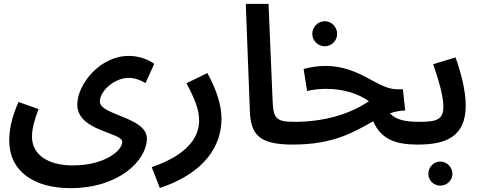

<svg xmlns="http://www.w3.org/2000/svg" viewBox="-20 -745 2486 996"><path d="M28 -17C28 149 163 231 345 231C601 231 742 84 742 -26C742 -138 498 -147 498 -218C498 -272 572 -341 648 -341C677 -341 709 -330 735 -314L780 -414C752 -434 706 -455 648 -455C498 -455 381 -307 381 -203C381 -63 614 -60 614 -9C614 36 525 113 357 113C226 113 146 55 146 -35C146 -76 157 -119 180 -179L76 -216C37 -129 28 -64 28 -17Z M809 230C993 170 1129 51 1129 -131C1129 -197 1104 -278 1056 -366L947 -313C992 -230 1013 -175 1013 -119C1013 -31 949 60 767 122Z M1498 5C1542 5 1568 -22 1568 -56C1568 -88 1550 -113 1508 -113C1409 -113 1398 -132 1394 -226L1373 -725H1255L1276 -173C1280 -49 1321 5 1498 5Z M1665 -505C1700 -505 1729 -534 1729 -569C1729 -605 1700 -635 1665 -635C1629 -635 1600 -605 1600 -569C1600 -534 1629 -505 1665 -505Z M1499 5C1716 5 1822 -64 1916 -116C1958 -18 2040 5 2147 5C2190 5 2215 -22 2215 -56C2215 -88 2198 -113 2157 -113C2082 -113 2035 -123 2003 -157C2028 -166 2054 -171 2082 -172L2070 -282H2039C1938 -282 1847 -403 1669 -403C1635 -403 1592 -398 1555 -387L1573 -273C1609 -281 1639 -284 1672 -284C1761 -284 1837 -260 1894 -220C1788 -148 1650 -113 1509 -113Z M2264 218C2298 218 2327 191 2327 157C2327 122 2298 93 2264 93C2230 93 2202 122 2202 157C2202 191 2230 218 2264 218Z M2147 5C2293 5 2396 -35 2396 -199C2396 -276 2368 -380 2343 -447L2227 -412C2253 -339 2280 -247 2280 -193C2280 -126 2248 -113 2157 -113Z"/></svg>

Font: Noto Sans Arabic SemBd
Style: Regular
Weight: 600
Designer: Monotype Design Team, Nadine Chahine, Nizar Qandah and Khaled Hosny
Foundry: Monotype Imaging Inc.
Version: Version 2.012